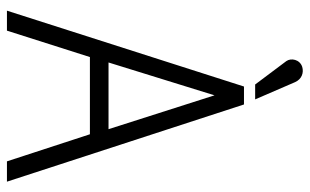

<svg xmlns="http://www.w3.org/2000/svg" viewBox="-194 -720 914 567"><g transform="rotate(90 263.5 -437.0)"><path d="M517 0 289 -700H236L12 0H71L149 -245H377L457 0ZM362 -300H165L262 -613ZM274 -733 223 -851C214 -871 195 -877 178 -872C156 -865 151 -839 161 -825L230 -733Z"/></g></svg>

Font: Advent Pro
Style: Regular
Weight: 400
Designer: Andreas Kalpakidis
Foundry: Andreas Kalpakidis
Version: Version 2.002 2008